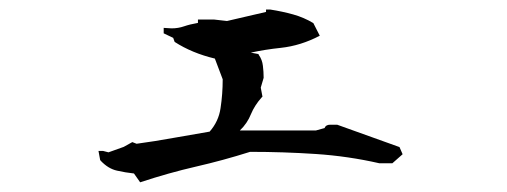

<svg xmlns="http://www.w3.org/2000/svg" viewBox="-20 -566 1040 394"><path d="M190.4 -256.3H191.4L202.6 -253.4L233.9 -264.6L251.5 -274.4L260.3 -271Q296.9 -275.9 335.9 -283Q375 -290 410.2 -295.9Q428.7 -316.9 432.6 -344.2Q437 -373 437 -403.3L420.9 -445.8Q374 -457 338.4 -480L335.4 -488.3L315.9 -497.6V-508.8Q327.1 -507.8 332 -507.8Q345.7 -507.8 357.7 -512Q369.6 -516.1 386.2 -519V-525.9H419.4L445.8 -522.9L525.9 -541.5V-546.4H534.7Q559.6 -542.5 581.5 -536.4Q603.5 -530.3 623 -518.6L636.2 -492.7Q597.2 -472.2 556.2 -467.8Q523.9 -464.4 494.6 -458L510.3 -455.1L511.2 -453.1Q518.1 -443.4 519.5 -430.9Q521 -418.5 521 -407.2V-406.2L515.1 -386.2L518.6 -367.7L516.6 -365.7Q502.4 -349.6 495.1 -332Q487.3 -312.5 472.2 -298.3H628.4L646 -303.2Q648.4 -310.1 657.7 -310.1H670.9H671.9L799.8 -264.2L806.2 -249.5L785.2 -231H758.3Q694.3 -245.6 627.9 -250Q561.5 -254.4 493.2 -254.4Q437.5 -236.8 382.1 -224.1Q326.7 -211.4 267.6 -191.9L254.9 -210Q237.3 -211.9 220.2 -215.8Q202.1 -219.7 186.5 -236.3L185.5 -237.8L182.1 -256.3Z"/></svg>

Font: Bakudai
Style: Medium
Weight: 500
Version: Version 1.48